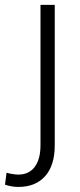

<svg xmlns="http://www.w3.org/2000/svg" viewBox="-77 -548 326 782"><path d="M87.9 -528.3H146V43.5Q146 126 106.7 169.7Q67.4 213.4 -2.4 213.4Q-29.3 213.4 -56.6 204.1L-50.3 155.3Q-42.5 158.2 -27.6 160.6Q-12.7 163.1 -2.4 163.1Q41 163.1 64.5 131.6Q87.9 100.1 87.9 43.5Z"/></svg>

Font: Vazirmatn UI FD ExtraLight
Style: Regular
Weight: 200
Designer: Saber Rastikerdar
Foundry: Saber Rastikerdar
Version: Version 33.003